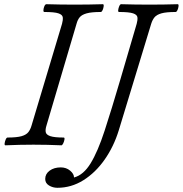

<svg xmlns="http://www.w3.org/2000/svg" viewBox="-20 -688 869 913"><path d="M6 3Q1 3 2 -6Q3 -15 7 -24.5Q11 -34 16 -34Q60 -34 82.5 -40.5Q105 -47 115 -60Q125 -73 130 -91L275 -575Q280 -593 278.5 -605.5Q277 -618 258 -624.5Q239 -631 191 -631Q186 -631 186.5 -640Q187 -649 191 -658.5Q195 -668 201 -668Q234 -667 267.5 -666.5Q301 -666 335 -666Q368 -666 402 -666.5Q436 -667 469 -668Q474 -668 473 -658.5Q472 -649 468 -640Q464 -631 459 -631Q415 -631 392 -624.5Q369 -618 359 -606Q349 -594 344 -575L201 -91Q195 -72 197.5 -59.5Q200 -47 219.5 -40.5Q239 -34 283 -34Q288 -34 286.5 -24.5Q285 -15 280.5 -6Q276 3 272 3Q205 0 139 0Q73 0 6 3ZM253 205Q231 205 213 194Q195 183 195 163Q195 139 216 123.5Q237 108 269 108Q295 108 313.5 123.5Q332 139 332 156Q377 144 411 88.5Q445 33 477.5 -66.5Q510 -166 552 -309L630 -575Q635 -593 633.5 -605.5Q632 -618 613 -624.5Q594 -631 546 -631Q541 -631 542 -640Q543 -649 547 -658.5Q551 -668 556 -668Q590 -667 623.5 -666.5Q657 -666 691 -666Q724 -666 758 -666.5Q792 -667 825 -668Q830 -668 829 -658.5Q828 -649 824 -640Q820 -631 815 -631Q770 -631 747.5 -624.5Q725 -618 715 -606Q705 -594 699 -575L545 -69Q521 9 477.5 71Q434 133 376.5 169Q319 205 253 205Z"/></svg>

Font: Junicode SmExp
Style: Italic
Weight: 400
Width: 6
Italic angle: -11°
Designer: Peter S. Baker
Version: Version 2.205; ttfautohint (v1.8.4)